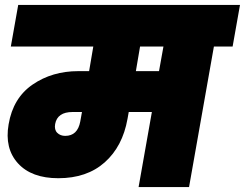

<svg xmlns="http://www.w3.org/2000/svg" viewBox="-20 -760 995 780"><path d="M245 -208Q295 -208 306 -266L313 -305H275Q213 -305 204 -256Q200 -233 212.5 -220.5Q225 -208 245 -208ZM626 -471 644 -571H549L532 -471ZM24 -571 54 -740H955L925 -571H849L748 0H543L597 -305H503L498 -277Q478 -165 405.5 -100.5Q333 -36 217 -36Q108 -36 53 -96.5Q-2 -157 15 -255Q33 -362 112.5 -416.5Q192 -471 298 -471H342L359 -571Z"/></svg>

Font: Poppins Black
Style: Italic
Weight: 900
Italic angle: -10°
Designer: Ninad Kale (Devanagari), Jonny Pinhorn (Latin)
Foundry: Indian Type Foundry
Version: Version 3.200;PS 1.000;hotconv 16.6.54;makeotf.lib2.5.65590